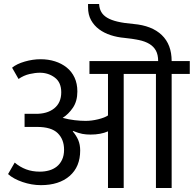

<svg xmlns="http://www.w3.org/2000/svg" viewBox="-20 -933 962 953"><path d="M40 -597Q63 -616 103 -627.5Q143 -639 181 -639Q220 -639 253 -628.5Q286 -618 311 -598Q336 -578 350 -548Q364 -518 364 -479Q364 -431 342 -398.5Q320 -366 291 -348Q320 -340 350 -336.5Q380 -333 405 -333Q435 -333 467.5 -341Q500 -349 516 -360V-566H424V-630H765Q765 -661 754 -681.5Q743 -702 721.5 -715Q700 -728 668.5 -734.5Q637 -741 597 -745Q562 -748 529.5 -758.5Q497 -769 472 -787.5Q447 -806 432 -833Q417 -860 417 -897V-913H472Q473 -891 482.5 -874Q492 -857 512 -845Q532 -833 564 -825.5Q596 -818 643 -814Q734 -806 783 -759Q832 -712 832 -630H922V-566H832V0H754V-566H594V0H516V-281Q480 -265 429 -265Q407 -265 388.5 -268.5Q370 -272 343 -283L341 -281Q359 -260 368.5 -237.5Q378 -215 378 -186Q378 -105 325.5 -59.5Q273 -14 183 -14Q160 -14 137 -18Q114 -22 92 -29.5Q70 -37 51.5 -47Q33 -57 20 -69L53 -126Q79 -104 109.5 -92.5Q140 -81 178 -81Q202 -81 223.5 -87Q245 -93 261.5 -106Q278 -119 288 -140Q298 -161 298 -190Q298 -241 266.5 -272Q235 -303 164 -303H102V-368H155Q214 -367 249 -395Q284 -423 284 -475Q284 -524 252 -548Q220 -572 178 -572Q155 -572 126.5 -565.5Q98 -559 72 -541Z"/></svg>

Font: Mukta
Style: Regular
Weight: 400
Designer: Girish Dalvi and Yashodeep Gholap
Foundry: Ek Type
Version: Version 2.538;PS 1.001;hotconv 16.6.51;makeotf.lib2.5.65220;